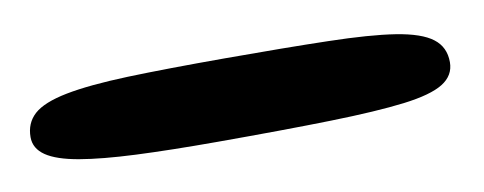

<svg xmlns="http://www.w3.org/2000/svg" viewBox="-28 -434 628 249"><g transform="rotate(-10 286.0 -309.5)"><path d="M244 -256.5Q182 -256.5 137.2 -258.5Q92.5 -260.5 63.5 -265.5Q34.5 -270.5 20.5 -280Q6.5 -289.5 6.5 -304.5Q6.5 -323 19.2 -334.5Q32 -346 62.5 -352Q93 -358 144.2 -359.8Q195.5 -361.5 272 -361.5Q353 -361.5 408 -360.2Q463 -359 496.2 -353.8Q529.5 -348.5 544.2 -337.2Q559 -326 559 -306Q559 -288.5 543 -278.5Q527 -268.5 490.8 -264Q454.5 -259.5 393.8 -258Q333 -256.5 244 -256.5Z"/></g></svg>

Font: Gluten
Style: Regular
Weight: 400
Designer: Tyler Finck
Foundry: Etcetera Type Company
Version: Version 1.300